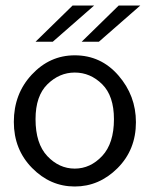

<svg xmlns="http://www.w3.org/2000/svg" viewBox="-20 -660 540 691"><path d="M29.8 -221.2Q29.8 -322.3 94.5 -391.6Q159.2 -460.9 249 -460.9Q343.3 -460.9 406.2 -388.4Q469.2 -315.9 469.2 -220.2Q469.2 -121.1 403.1 -54.9Q336.9 11.2 249 11.2Q161.1 11.2 95.5 -55.4Q29.8 -122.1 29.8 -221.2ZM107.9 -231Q107.9 -143.1 150.4 -98.1Q192.9 -53.2 249 -53.2Q305.2 -53.2 347.7 -98.6Q390.1 -144 390.1 -231Q390.1 -314.9 347.7 -356.9Q305.2 -398.9 249 -398.9Q193.8 -398.9 150.9 -356.9Q107.9 -314.9 107.9 -231ZM107.9 -509.8 241.2 -640.1H318.8L169.9 -509.8ZM273.9 -509.8 407.2 -640.1H484.9L335.9 -509.8Z"/></svg>

Font: CMU Sans Serif
Style: Medium
Weight: 500
Version: Version 0.7.0